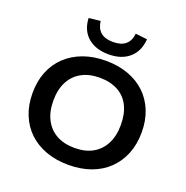

<svg xmlns="http://www.w3.org/2000/svg" viewBox="-163 -1098 1219 1257"><g transform="rotate(20 447.0 -469.0)"><path d="M448 10Q361 10 291 -15.5Q221 -41 171 -88.5Q121 -136 94 -203Q67 -270 67 -353Q67 -436 94 -502.5Q121 -569 171.5 -616.5Q222 -664 292 -689.5Q362 -715 448 -715Q534 -715 604 -689.5Q674 -664 723.5 -617Q773 -570 800 -503.5Q827 -437 827 -354Q827 -271 800 -204Q773 -137 723.5 -89Q674 -41 604 -15.5Q534 10 448 10ZM448 -108Q521 -108 573 -137Q625 -166 653.5 -221Q682 -276 682 -353Q682 -431 654.5 -485.5Q627 -540 574 -568.5Q521 -597 448 -597Q374 -597 321.5 -568Q269 -539 240.5 -484.5Q212 -430 212 -352Q212 -276 240.5 -221Q269 -166 321.5 -137Q374 -108 448 -108ZM447 -760Q357 -760 302.5 -807Q248 -854 244 -939L325 -948Q330 -899 360 -872.5Q390 -846 447 -846Q504 -846 534.5 -872.5Q565 -899 569 -948L651 -939Q645 -854 591 -807Q537 -760 447 -760Z"/></g></svg>

Font: Nunito Sans 10pt SemiExpanded
Style: Bold
Weight: 700
Width: 6
Designer: Vernon Adams
Foundry: Vernon Adams
Version: Version 3.101;gftools[0.9.27]